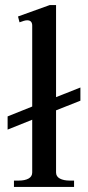

<svg xmlns="http://www.w3.org/2000/svg" viewBox="-20 -737 346 757"><path d="M201 -302V-57Q201 -41 216 -33Q231 -25 255 -25H272V0H35V-25H54Q78 -25 92.5 -33Q107 -41 107 -57V-265L10 -226V-278L107 -317V-636Q107 -657 87 -657Q77 -657 57 -649L51 -672L176 -717H201V-354L297 -392V-340Z"/></svg>

Font: TavirajRegular
Style: Regular
Weight: 400
Designer: Katatrad Team
Foundry: CadsonDemak
Version: Version 1.001